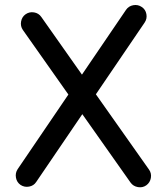

<svg xmlns="http://www.w3.org/2000/svg" viewBox="-20 -720 678 787"><path d="M64.5 38.1Q48.8 27.3 45.4 8.3Q42 -10.7 52.2 -26.4L260.3 -332.5L73.7 -597.2Q63 -612.8 66.4 -631.8Q69.8 -650.9 85 -661.6Q100.6 -672.4 119.6 -669.2Q138.7 -666 149.4 -650.4L315.9 -414.1L496.6 -679.7Q507.3 -695.3 526.4 -698.7Q545.4 -702.1 561 -691.4Q576.7 -681.2 580.1 -662.1Q583.5 -643.1 572.8 -627.4L373 -333.5L590.8 -24.9Q601.6 -9.8 598.4 9.3Q595.2 28.3 579.6 39.6Q564.5 50.3 545.2 46.9Q525.9 43.5 515.1 28.3L317.4 -252L128.4 25.9Q118.2 41.5 99.1 44.9Q80.1 48.3 64.5 38.1Z"/></svg>

Font: Mikhak-FD Medium
Style: Regular
Weight: 500
Designer: Amin Abedi
Version: Version 3.2